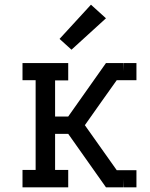

<svg xmlns="http://www.w3.org/2000/svg" viewBox="-20 -799 640 819"><path d="M76 0V-74H132V-457H76V-530H271V-456H215V-302H271L432 -530H505L506 -496V-530H562V-457H478L414 -367L342 -265L478 -73H562V0H506L505 -35V0H432L271 -228H215V-74H271V0ZM285 -587 234 -633 368 -779 432 -721Z"/></svg>

Font: Iosevka Slab Extended
Style: Regular
Weight: 400
Width: 7
Monospace: yes
Designer: Belleve Invis
Foundry: Belleve Invis
Version: Version 11.1.1; ttfautohint (v1.8.3)